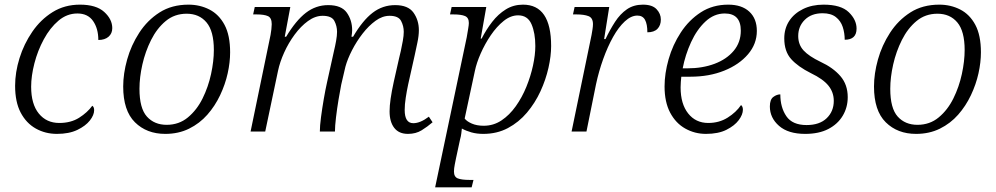

<svg xmlns="http://www.w3.org/2000/svg" viewBox="-20 -566 4284 826"><path d="M225 10Q175 10 134 -13Q93 -36 69 -81.5Q45 -127 45 -197Q45 -255 64 -316Q83 -377 119 -429.5Q155 -482 206.5 -514Q258 -546 324 -546Q394 -546 428.5 -514.5Q463 -483 463 -445Q463 -422 447 -408Q431 -394 403 -394Q403 -443 380.5 -475.5Q358 -508 313 -508Q268 -508 231.5 -477Q195 -446 168.5 -397Q142 -348 128 -293.5Q114 -239 114 -193Q114 -118 147 -77.5Q180 -37 235 -37Q285 -37 320.5 -59.5Q356 -82 377 -111Q385 -106 385 -92Q385 -71 366.5 -47.5Q348 -24 312.5 -7Q277 10 225 10Z M691 10Q611 10 560.5 -40Q510 -90 510 -194Q510 -249 527 -310Q544 -371 579 -425Q614 -479 666.5 -512.5Q719 -546 791 -546Q840 -546 881 -525Q922 -504 946 -459Q970 -414 970 -341Q970 -298 959.5 -250.5Q949 -203 927 -156.5Q905 -110 872 -72.5Q839 -35 793.5 -12.5Q748 10 691 10ZM697 -29Q750 -29 788.5 -61Q827 -93 851.5 -142.5Q876 -192 888 -247.5Q900 -303 900 -351Q900 -432 868.5 -469.5Q837 -507 783 -507Q731 -507 693 -475.5Q655 -444 630 -394Q605 -344 592.5 -288.5Q580 -233 580 -184Q580 -100 612 -64.5Q644 -29 697 -29Z M1735 10Q1696 10 1676 -16Q1656 -42 1656 -87Q1656 -110 1660.5 -141.5Q1665 -173 1674 -214L1697 -316Q1700 -327 1704.5 -347.5Q1709 -368 1713 -390.5Q1717 -413 1717 -429Q1717 -454 1705.5 -476Q1694 -498 1656 -498Q1625 -498 1595.5 -476.5Q1566 -455 1540 -421.5Q1514 -388 1494.5 -350Q1475 -312 1466 -279L1448 -202Q1443 -177 1436.5 -138Q1430 -99 1425.5 -61Q1421 -23 1421 0H1356Q1356 -24 1361 -62Q1366 -100 1373 -140.5Q1380 -181 1387 -212L1410 -316Q1412 -327 1417 -347.5Q1422 -368 1426 -390.5Q1430 -413 1430 -429Q1430 -454 1418.5 -476Q1407 -498 1368 -498Q1336 -498 1305 -475.5Q1274 -453 1247.5 -417Q1221 -381 1202.5 -340Q1184 -299 1176 -261L1121 0H1058L1144 -416Q1146 -427 1147.5 -440Q1149 -453 1149 -462Q1149 -489 1133 -496.5Q1117 -504 1083 -504H1069L1076 -536H1229L1205 -408H1211Q1253 -478 1296 -511Q1339 -544 1392 -544Q1449 -544 1472 -511.5Q1495 -479 1495 -436Q1495 -424 1492 -408H1499Q1540 -478 1583 -511Q1626 -544 1680 -544Q1736 -544 1759 -511.5Q1782 -479 1782 -436Q1782 -412 1775.5 -382Q1769 -352 1764 -328L1736 -203Q1730 -175 1725.5 -145.5Q1721 -116 1721 -93Q1721 -36 1758 -36Q1788 -36 1825 -64L1841 -40Q1819 -21 1794 -5.5Q1769 10 1735 10Z M1988 -406Q1991 -424 1994 -441.5Q1997 -459 1997 -467Q1997 -490 1980.5 -497Q1964 -504 1930 -504H1916L1923 -536H2072L2048 -400H2052Q2072 -439 2097.5 -472Q2123 -505 2156 -525.5Q2189 -546 2230 -546Q2351 -546 2351 -368Q2351 -325 2339.5 -274Q2328 -223 2305 -173Q2282 -123 2247 -81.5Q2212 -40 2165 -15Q2118 10 2059 10Q2031 10 2008 3.5Q1985 -3 1967 -13Q1966 -4 1964.5 8.5Q1963 21 1959 35L1942 114Q1940 124 1936.5 141.5Q1933 159 1933 172Q1933 195 1949.5 201.5Q1966 208 2000 208H2017L2009 240H1852ZM2061 -25Q2103 -25 2137.5 -48Q2172 -71 2199 -109Q2226 -147 2244.5 -192.5Q2263 -238 2273 -284Q2283 -330 2283 -368Q2283 -424 2266.5 -462Q2250 -500 2209 -500Q2177 -500 2147 -476Q2117 -452 2091.5 -414.5Q2066 -377 2048 -336Q2030 -295 2023 -261L1979 -56Q1988 -44 2009.5 -34.5Q2031 -25 2061 -25Z M2525 -416Q2527 -427 2529 -440Q2531 -453 2531 -462Q2531 -489 2512 -496.5Q2493 -504 2459 -504H2445L2452 -536H2601L2579 -398H2585Q2604 -438 2626 -472Q2648 -506 2677 -526Q2706 -546 2746 -546Q2786 -546 2804.5 -526.5Q2823 -507 2823 -482Q2823 -457 2808.5 -442Q2794 -427 2765 -427Q2765 -462 2755 -480.5Q2745 -499 2722 -499Q2695 -499 2668 -474Q2641 -449 2617.5 -407Q2594 -365 2575 -312Q2556 -259 2544 -203L2503 0H2439Z M3017 10Q2969 10 2928 -13Q2887 -36 2863 -81.5Q2839 -127 2839 -194Q2839 -250 2856.5 -311.5Q2874 -373 2909 -426.5Q2944 -480 2995 -513Q3046 -546 3113 -546Q3171 -546 3203.5 -516Q3236 -486 3236 -433Q3236 -377 3198 -332.5Q3160 -288 3095.5 -262Q3031 -236 2950 -236H2911Q2910 -227 2909 -214Q2908 -201 2908 -190Q2908 -119 2940.5 -78Q2973 -37 3027 -37Q3074 -37 3110.5 -60Q3147 -83 3168 -114Q3176 -108 3176 -94Q3176 -73 3158 -49Q3140 -25 3105 -7.5Q3070 10 3017 10ZM2937 -272Q3002 -272 3054 -291.5Q3106 -311 3136.5 -347.5Q3167 -384 3167 -434Q3167 -508 3098 -508Q3052 -508 3015 -473.5Q2978 -439 2953 -384.5Q2928 -330 2917 -272Z M3444 10Q3371 10 3331.5 -24.5Q3292 -59 3292 -108Q3292 -138 3307 -149Q3322 -160 3337 -160Q3337 -104 3363 -66Q3389 -28 3450 -28Q3506 -28 3536.5 -57.5Q3567 -87 3567 -132Q3567 -169 3544 -197.5Q3521 -226 3469 -251Q3413 -279 3383.5 -312Q3354 -345 3354 -401Q3354 -443 3375 -475.5Q3396 -508 3434.5 -527Q3473 -546 3523 -546Q3598 -546 3631.5 -513.5Q3665 -481 3665 -443Q3665 -395 3614 -395Q3614 -424 3605.5 -450Q3597 -476 3576 -492.5Q3555 -509 3519 -509Q3471 -509 3442.5 -481Q3414 -453 3414 -411Q3414 -374 3437 -349Q3460 -324 3510 -300Q3564 -275 3595.5 -238.5Q3627 -202 3627 -148Q3627 -104 3605.5 -68Q3584 -32 3543.5 -11Q3503 10 3444 10Z M3921 10Q3841 10 3790.5 -40Q3740 -90 3740 -194Q3740 -249 3757 -310Q3774 -371 3809 -425Q3844 -479 3896.5 -512.5Q3949 -546 4021 -546Q4070 -546 4111 -525Q4152 -504 4176 -459Q4200 -414 4200 -341Q4200 -298 4189.5 -250.5Q4179 -203 4157 -156.5Q4135 -110 4102 -72.5Q4069 -35 4023.5 -12.5Q3978 10 3921 10ZM3927 -29Q3980 -29 4018.5 -61Q4057 -93 4081.5 -142.5Q4106 -192 4118 -247.5Q4130 -303 4130 -351Q4130 -432 4098.5 -469.5Q4067 -507 4013 -507Q3961 -507 3923 -475.5Q3885 -444 3860 -394Q3835 -344 3822.5 -288.5Q3810 -233 3810 -184Q3810 -100 3842 -64.5Q3874 -29 3927 -29Z"/></svg>

Font: Noto Serif Light
Style: Italic
Weight: 300
Italic angle: -12°
Designer: Monotype Design Team
Foundry: Monotype Imaging Inc.
Version: Version 2.013